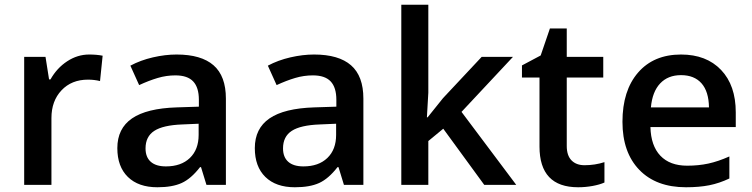

<svg xmlns="http://www.w3.org/2000/svg" viewBox="-20 -780 3172 810"><path d="M193 -445H187L172 -540H82V0H197V-282Q197 -354 239.5 -399Q282 -444 351 -444Q378 -444 402 -438L413 -545Q388 -550 356 -550Q307 -550 263.5 -521.5Q220 -493 193 -445Z M933 -364Q933 -459 881 -504.5Q829 -550 725 -550Q677 -550 625 -538Q573 -526 530 -503L567 -421Q608 -440 645 -451Q682 -462 720 -462Q771 -462 795 -436.5Q819 -411 819 -359V-330L726 -327Q599 -323 537 -280.5Q475 -238 475 -155Q475 -77 519.5 -33.5Q564 10 644 10Q707 10 746.5 -8Q786 -26 824 -75H828L851 0H933ZM594 -154Q594 -204 631 -228Q668 -252 749 -255L818 -258V-211Q818 -149 781 -113.5Q744 -78 680 -78Q638 -78 616 -97.5Q594 -117 594 -154Z M1513 -364Q1513 -459 1461 -504.5Q1409 -550 1305 -550Q1257 -550 1205 -538Q1153 -526 1110 -503L1147 -421Q1188 -440 1225 -451Q1262 -462 1300 -462Q1351 -462 1375 -436.5Q1399 -411 1399 -359V-330L1306 -327Q1179 -323 1117 -280.5Q1055 -238 1055 -155Q1055 -77 1099.5 -33.5Q1144 10 1224 10Q1287 10 1326.5 -8Q1366 -26 1404 -75H1408L1431 0H1513ZM1174 -154Q1174 -204 1211 -228Q1248 -252 1329 -255L1398 -258V-211Q1398 -149 1361 -113.5Q1324 -78 1260 -78Q1218 -78 1196 -97.5Q1174 -117 1174 -154Z M1787 -389V-760H1673V0H1787V-185L1850 -237L2023 0H2158L1927 -308L2144 -540H2012L1849 -366L1784 -285H1781Z M2371 -164V-453H2525V-540H2371V-660H2300L2261 -546L2182 -504V-453H2256V-162Q2256 10 2419 10Q2450 10 2480 4.5Q2510 -1 2530 -10V-96Q2490 -83 2446 -83Q2411 -83 2391 -103.5Q2371 -124 2371 -164Z M3057 -27V-120Q3010 -99 2968.5 -90Q2927 -81 2879 -81Q2806 -81 2766 -123Q2726 -165 2724 -244H3084V-306Q3084 -420 3022 -485Q2960 -550 2853 -550Q2738 -550 2672 -474Q2606 -398 2606 -266Q2606 -137 2677 -63.5Q2748 10 2874 10Q2930 10 2972.5 1.5Q3015 -7 3057 -27ZM2971 -327H2726Q2732 -393 2765 -428Q2798 -463 2853 -463Q2909 -463 2939.5 -428.5Q2970 -394 2971 -327Z"/></svg>

Font: OpenSansMMV
Style: Semibold
Weight: 600
Designer: Steve Matteson
Foundry: Ascender Corporation
Version: Version 6.000